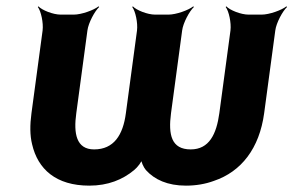

<svg xmlns="http://www.w3.org/2000/svg" viewBox="-20 -574 923 604"><path d="M580 -104C519 -104 509 -150 518 -218L553 -478C556 -502 576 -539 590 -552L588 -554C573 -542 534 -528 510 -528H468C444 -528 409 -542 398 -554L396 -552C406 -539 414 -502 411 -478L376 -218C367 -149 338 -104 276 -104C220 -104 211 -154 220 -218L255 -478C258 -502 278 -539 292 -552L290 -554C275 -542 236 -528 212 -528H171C147 -528 112 -542 101 -554L99 -552C109 -539 117 -502 114 -478L79 -218C74 -181 74 -148 81 -120C99 -42 156 10 261 10C320 10 366 -9 402 -39C412 -47 427 -66 428 -75H424C423 -66 432 -47 439 -39C466 -9 507 10 565 10C596 10 626 5 653 -5C739 -34 796 -107 811 -218L846 -478C849 -502 869 -539 883 -552L881 -554C866 -542 827 -528 803 -528H762C738 -528 703 -542 692 -554L690 -552C700 -539 708 -502 705 -478L670 -218C661 -152 638 -104 580 -104Z"/></svg>

Font: Asimov
Style: EdgeIt
Weight: 500
Designer: Google
Version: Version 2.000980: 2014